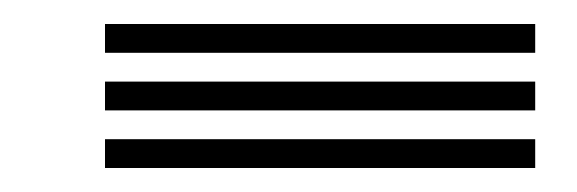

<svg xmlns="http://www.w3.org/2000/svg" viewBox="-20 -785 481 160"><path d="M426 -741H67.5V-765H426ZM426 -693H67.5V-717H426ZM426 -645H67.5V-669H426Z"/></svg>

Font: Big Shoulders Inline Display Black
Style: Regular
Weight: 900
Designer: Patric King
Foundry: XO Type Co
Version: Version 1.000